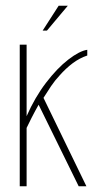

<svg xmlns="http://www.w3.org/2000/svg" viewBox="-20 -651 355 671"><path d="M49 0V-495H73V-245Q102 -311 141 -362Q180 -413 219 -443Q258 -473 285 -477V-457Q258 -448 234 -430Q210 -412 188 -387Q172 -370 158.5 -350Q145 -330 132 -309L282 0H255L115 -285Q103 -264 90.5 -239.5Q78 -215 73 -204V0ZM129 -544 185 -631H217L144 -544Z"/></svg>

Font: Alumni Sans Thin
Style: Regular
Weight: 100
Designer: Robert E. Leuschke
Foundry: Robert E. Leuschke
Version: Version 1.018